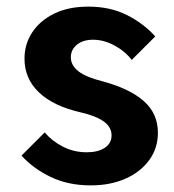

<svg xmlns="http://www.w3.org/2000/svg" viewBox="-20 -541 527 580"><path d="M115 -141Q137 -115 170 -98Q203 -81 242 -81Q276 -81 296.5 -94.5Q317 -108 317 -132Q317 -157 293.5 -174Q270 -191 222 -202Q140 -221 97 -262.5Q54 -304 54 -364Q54 -408 77.5 -443.5Q101 -479 144 -500Q187 -521 247 -521Q313 -521 363.5 -495.5Q414 -470 449 -431L378 -360Q357 -387 325 -404Q293 -421 261 -421Q231 -421 212.5 -406Q194 -391 194 -368Q194 -344 216.5 -326Q239 -308 291 -295Q372 -273 414.5 -235.5Q457 -198 457 -140Q457 -93 430.5 -57Q404 -21 358.5 -1Q313 19 254 19Q186 19 133 -6.5Q80 -32 45 -71Z"/></svg>

Font: Moderustic SemiBold
Style: Regular
Weight: 600
Designer: Tural Alisoy
Foundry: TAFT Foundry
Version: Version 2.120